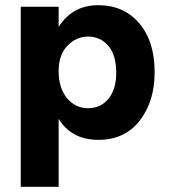

<svg xmlns="http://www.w3.org/2000/svg" viewBox="-20 -533 651 740"><path d="M320 -116Q368 -116 398 -152.5Q428 -189 428 -252Q428 -321 397.5 -356.5Q367 -392 320 -392Q274 -392 240 -357Q206 -322 206 -259Q206 -194 238 -155Q270 -116 320 -116ZM206 -507V-429Q259 -513 359 -513Q457 -513 516.5 -443.5Q576 -374 576 -255Q576 -142 518.5 -68Q461 6 359 6Q256 6 206 -75V187H60V-507Z"/></svg>

Font: Hind Bold
Style: Regular
Weight: 700
Designer: Manushi Parikh, Satya Rajpurohit
Foundry: Indian Type Foundry
Version: Version 1.201;PS 1.0;hotconv 1.0.78;makeotf.lib2.5.61930; tt